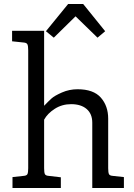

<svg xmlns="http://www.w3.org/2000/svg" viewBox="-20 -933 667 953"><path d="M318 -913H393L502 -778L464 -746L355 -852L247 -746L208 -778ZM595 0H438V-324Q438 -368 410 -392Q382 -416 333 -416Q288 -416 252 -393Q216 -370 199 -339V-98Q199 -76 203 -68.5Q207 -61 222 -60L282 -53V0H42V-54L97 -60Q112 -61 116 -68.5Q120 -76 120 -98V-683Q120 -705 116 -713Q112 -721 97 -722L40 -728V-780H199V-408Q221 -431 236 -444.5Q251 -458 287.5 -474Q324 -490 365 -490Q444 -490 480.5 -448.5Q517 -407 517 -344V-98Q517 -76 521 -68.5Q525 -61 540 -60L595 -54Z"/></svg>

Font: Enriqueta
Style: Regular
Weight: 400
Designer: Viviana Monsalve, Gustavo Ibarra
Foundry: Viviana Monsalve, Gustavo Ibarra
Version: Version 1.002